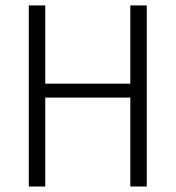

<svg xmlns="http://www.w3.org/2000/svg" viewBox="-20 -680 640 700"><path d="M85 0V-660.2H145V-375H455.1V-660.2H515.1V0H455.1V-324.2H145V0Z"/></svg>

Font: Office Code Pro D Light
Style: Regular
Weight: 300
Designer: Nathan Rutzky & Paul D. Hunt
Foundry: Adobe Systems Incorporated
Version: Version 1.004;PS 001.004;hotconv 1.0.70;makeotf.lib2.5.58329